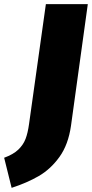

<svg xmlns="http://www.w3.org/2000/svg" viewBox="-88 -716 443 925"><path d="M254 -110Q241 -19 198.5 40Q156 99 99 132Q42 165 -32 189L-68 44Q-24 28 0 5Q24 -18 35 -46.5Q46 -75 52 -119L133 -696H335Z"/></svg>

Font: FiraGO Heavy
Style: Italic
Weight: 900
Italic angle: -8°
Designer: bBox Type GmbH
Foundry: bBox Type GmbH
Version: Version 1.001